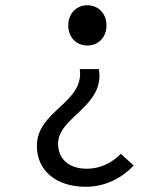

<svg xmlns="http://www.w3.org/2000/svg" viewBox="-20 -518 640 734"><path d="M307 196C384 196 446 162 491 115L442 70C406 106 363 127 312 127C239 127 202 86 202 31C202 -71 382 -111 358 -254H285C303 -124 121 -96 121 40C121 135 196 196 307 196ZM314 -344C354 -344 387 -373 387 -421C387 -468 354 -498 314 -498C274 -498 241 -468 241 -421C241 -373 274 -344 314 -344Z"/></svg>

Font: Hasklig
Style: Regular
Weight: 400
Monospace: yes
Designer: Paul D. Hunt, Teo Tuominen
Foundry: Adobe Systems Incorporated
Version: Version 2.030;PS 1.0;hotconv 16.6.51;makeotf.lib2.5.65220